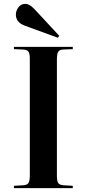

<svg xmlns="http://www.w3.org/2000/svg" viewBox="-20 -972 448 992"><path d="M52 0V-12L103 -15Q122 -17 128 -28Q134 -39 134 -68V-670Q134 -694 127.5 -704.5Q121 -715 100 -716L52 -718V-730H356V-718L304 -716Q287 -715 280.5 -704Q274 -693 274 -665V-64Q274 -37 280.5 -27Q287 -17 306 -15L356 -12V0ZM279 -777 109 -839Q83 -849 72.5 -863.5Q62 -878 62 -896Q62 -916 75 -934Q88 -952 111 -952Q121 -952 131.5 -946.5Q142 -941 156 -927L286 -787Z"/></svg>

Font: Literata 72pt SemiBold
Style: Regular
Weight: 600
Designer: Latin by Veronika Burian and Jose Scaglione. Greek by Irene Vlachou. Cyrillic by Vera Evstafieva.
Foundry: TypeTogether
Version: Version 3.002